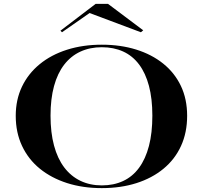

<svg xmlns="http://www.w3.org/2000/svg" viewBox="-20 -953 1045 988"><path d="M504 -723Q600 -723 680.5 -698Q761 -673 820 -625.5Q879 -578 911 -510.5Q943 -443 943 -357Q943 -271 911.5 -202Q880 -133 821 -84.5Q762 -36 681.5 -10.5Q601 15 504 15Q406 15 325 -11Q244 -37 185 -85Q126 -133 93.5 -202Q61 -271 61 -357Q61 -440 93 -507Q125 -574 184 -622.5Q243 -671 324.5 -697Q406 -723 504 -723ZM504 -710Q443 -710 394 -687.5Q345 -665 310.5 -620.5Q276 -576 258 -510Q240 -444 240 -358Q240 -271 258 -204Q276 -137 310.5 -91.5Q345 -46 394 -22.5Q443 1 504 1Q565 1 613.5 -21.5Q662 -44 695.5 -89.5Q729 -135 746.5 -202Q764 -269 764 -358Q764 -445 746.5 -511Q729 -577 695.5 -621.5Q662 -666 613.5 -688Q565 -710 504 -710ZM299 -787 291 -795 472 -933H536L717 -797L705 -787L441 -886Z"/></svg>

Font: Kalnia SemiExpanded
Style: Regular
Weight: 400
Width: 6
Designer: Frida Medrano
Foundry: Frida Medrano
Version: Version 1.105